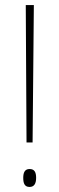

<svg xmlns="http://www.w3.org/2000/svg" viewBox="-20 -734 234 760"><path d="M109 -170 114 -714H82L85 -170ZM72 -30C72 -9 77 6 97 6C115 6 123 -7 123 -30C123 -53 116 -65 97 -65C77 -65 72 -49 72 -30Z"/></svg>

Font: Noto Sans Armenian ExtraCondensed Thin
Style: Regular
Weight: 100
Width: 2
Designer: Monotype Design Team
Foundry: Monotype Imaging Inc.
Version: Version 2.008